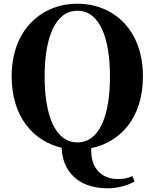

<svg xmlns="http://www.w3.org/2000/svg" viewBox="-20 -787 835 1037"><path d="M398 -18C276 -18 221 -168 221 -374C221 -578 276 -729 398 -729C520 -729 574 -578 574 -374C574 -168 520 -18 398 -18ZM560 230C614 230 667 216 707 193L695 164C667 177 645 180 616 180C525 180 467 116 473 13C629 -19 752 -149 752 -374C752 -633 586 -767 398 -767C210 -767 43 -632 43 -374C43 -153 163 -24 313 11C316 129 395 230 560 230Z"/></svg>

Font: Noto Serif CJK SC Black
Style: Regular
Weight: 900
Designer: Ryoko NISHIZUKA 西塚涼子 (kana & ideographs); Frank Grießhammer (Latin, Greek & Cyrillic); Wenlong ZHANG 张文龙 (bopomofo); San
Foundry: Adobe
Version: Version 2.001;hotconv 1.1.0;makeotfexe 2.6.0